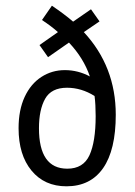

<svg xmlns="http://www.w3.org/2000/svg" viewBox="-20 -653 478 681"><path d="M390.6 -246.1Q390.6 -121.1 345.7 -56.6Q300.8 7.8 215.8 7.8Q137.7 7.8 91.8 -47.9Q45.9 -103.5 45.9 -198.2Q45.9 -262.7 67.4 -309.1Q88.9 -355.5 126.5 -379.9Q164.1 -404.3 210 -404.3Q256.8 -404.3 298.8 -381.8Q276.4 -447.3 224.6 -502L150.4 -450.2L120.1 -493.2L185.5 -539.1Q164.1 -558.6 128.9 -582L164.1 -632.8Q210 -601.6 239.3 -576.2L302.7 -620.1L333 -577.1L277.3 -539.1Q390.6 -417 390.6 -246.1ZM319.3 -241.2Q319.3 -282.2 315.4 -312.5Q268.6 -341.8 217.8 -341.8Q162.1 -341.8 140.1 -302.7Q118.2 -263.7 118.2 -198.2Q118.2 -54.7 218.8 -54.7Q275.4 -54.7 297.4 -102.5Q319.3 -150.4 319.3 -241.2Z"/></svg>

Font: Sudo Light
Style: Regular
Weight: 300
Monospace: yes
Designer: Jens Kutilek
Foundry: Jens Kutilek
Version: Version 0.040